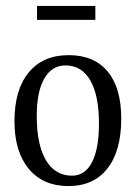

<svg xmlns="http://www.w3.org/2000/svg" viewBox="-20 -608 463 648"><path d="M28.8 -199.2Q28.8 -305.2 76.9 -363.5Q125 -421.9 211.9 -421.9Q297.4 -421.9 343.3 -366.7Q389.2 -311.5 389.2 -208Q389.2 -99.1 342.8 -39.6Q296.4 20 210.9 20Q125.5 20 77.1 -38.1Q28.8 -96.2 28.8 -199.2ZM104 -216.8Q104 -119.6 135 -67.4Q166 -15.1 223.1 -15.1Q267.1 -15.1 290.5 -60.5Q314 -106 314 -190.9Q314 -285.6 284.9 -336.4Q255.9 -387.2 201.2 -387.2Q154.8 -387.2 129.4 -342.8Q104 -298.3 104 -216.8ZM105 -541V-587.9H301.8V-541Z"/></svg>

Font: Halibut Cnd
Style: Regular
Weight: 400
Width: 3
Designer: Matteo Maggi
Foundry: Collletttivo
Version: Version 3.080 | FøM Fix